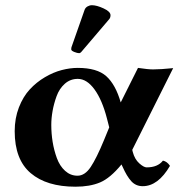

<svg xmlns="http://www.w3.org/2000/svg" viewBox="-20 -703 694 733"><path d="M175.8 -226.1Q175.8 -193.4 180.9 -161.6Q186 -129.9 197 -99.6Q208 -69.3 228.5 -50.8Q249 -32.2 275.9 -32.2Q304.2 -32.2 326.4 -65.7Q348.6 -99.1 377 -168L397 -216.8L388.2 -251Q370.1 -321.3 340.8 -361.6Q311.5 -401.9 276.9 -401.9Q248.5 -401.9 227.5 -383.3Q206.5 -364.7 196 -335.7Q185.5 -306.6 180.7 -279.1Q175.8 -251.5 175.8 -226.1ZM36.1 -202.1Q36.1 -251.5 52.2 -293Q68.4 -334.5 93.8 -361.8Q119.1 -389.2 151.4 -408.2Q183.6 -427.2 215.6 -435.5Q247.6 -443.8 276.9 -443.8Q350.6 -443.8 386 -411.9Q421.4 -379.9 440.9 -312L506.8 -443.8Q545.4 -438 564 -438Q593.3 -438 641.1 -442.9L484.9 -130.9L486.8 -123Q494.1 -95.2 511.5 -79.6Q528.8 -64 540 -64Q582 -64 602.1 -89.8Q618.2 -86.4 628.9 -69.8Q583.5 7.8 524.9 7.8Q498.5 7.8 481.2 -11.2Q463.9 -30.3 448.2 -65.9L443.8 -75.2Q400.9 -22.9 362.1 -6.6Q323.2 9.8 268.1 9.8Q158.2 9.8 97.2 -42Q36.1 -93.8 36.1 -202.1ZM331.1 -683.1Q349.1 -683.1 375.5 -670.9Q401.9 -658.7 401.9 -645Q401.9 -635.7 397 -629.9L293 -507.8Q287.1 -500 282.2 -500Q275.4 -500 263.7 -504.6Q252 -509.3 252 -514.2Q252 -520 252.9 -522.9L303.2 -666Q306.2 -673.8 314.2 -678.5Q322.3 -683.1 331.1 -683.1Z"/></svg>

Font: Common Serif
Style: Bold
Weight: 700
Designer: Philipp H. Poll, Khaled Hosny
Foundry: Stefan Peev, Context Ltd.
Version: Version 1.026